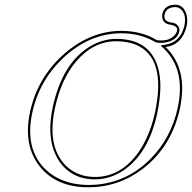

<svg xmlns="http://www.w3.org/2000/svg" viewBox="-20 -790 820 820"><path d="M749 -329.1Q713.9 -164.6 590.3 -69.3Q486.3 9.8 356.9 9.8Q222.7 9.8 151.4 -77.1Q78.1 -168 107.9 -310.1Q140.1 -460.4 255.9 -561.5Q367.7 -657.7 498 -658.2Q585.9 -657.7 649.4 -618.7Q660.2 -617.2 671.9 -617.2Q701.2 -617.2 722.7 -636.2Q733.4 -647 736.3 -659.2Q739.7 -674.3 720.2 -681.6Q714.8 -683.6 710.4 -684.1Q672.9 -688.5 672.4 -720.7Q672.4 -726.6 673.3 -731Q683.1 -769 727.5 -770Q763.2 -770 775.9 -730Q782.7 -706.1 777.3 -679.2Q758.8 -599.6 687.5 -588.9Q776.9 -502.4 752.9 -352.1Q751.5 -340.3 749 -329.1ZM475.6 -613.8Q377.9 -613.8 303.7 -525.9Q240.7 -450.2 214.4 -327.1Q180.2 -165.5 259.8 -84Q310.1 -34.2 386.2 -34.2Q496.1 -34.2 571.3 -139.6Q620.1 -209.5 642.1 -310.1Q691.9 -544.9 559.1 -599.6Q522.5 -613.8 475.6 -613.8ZM739.3 -331.1Q772 -485.4 687 -575.2Q683.1 -579.1 680.2 -582L665.5 -596.2L686 -599.1Q751.5 -609.4 767.6 -681.2Q777.8 -729.5 750.5 -752Q742.7 -757.8 734.9 -759.3Q731 -759.8 727.5 -759.8Q689.9 -758.3 683.1 -729Q676.8 -699.2 709.5 -694.3Q710.4 -694.3 711.4 -693.8H710.9Q735.4 -691.9 744.1 -672.9Q747.1 -664.6 746.1 -656.7Q737.3 -616.2 682.6 -607.9Q676.3 -606.9 671.9 -606.9Q658.2 -606.9 647.9 -608.4L646 -608.9L644 -609.9Q582 -647.5 498 -647.9Q364.3 -647.9 252.4 -544.9Q147.5 -446.8 117.7 -308.1Q85 -155.3 172.9 -67.9Q220.2 -22 291 -6.8Q322.8 -0.5 356.9 0Q511.7 0 622.6 -111.3Q711.4 -200.7 739.3 -331.1ZM475.6 -624Q617.2 -624 653.8 -504.9Q665 -467.3 665 -421.9Q664.6 -370.1 651.9 -308.1Q615.2 -134.8 506.8 -62Q450.2 -24.4 386.2 -23.9Q285.6 -23.9 232.4 -102.5Q194.8 -159.2 194.8 -241.2Q195.3 -283.2 204.6 -329.1Q245.1 -520.5 366.2 -592.8Q419.4 -623.5 475.6 -624Z"/></svg>

Font: Linux Biolinum Outline O
Style: Italic
Weight: 400
Italic angle: -12°
Designer: Philipp H. Poll
Foundry: Philipp H. Poll
Version: Version 0.6.2